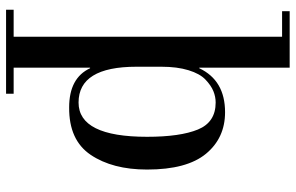

<svg xmlns="http://www.w3.org/2000/svg" viewBox="-191 -564 975 633"><g transform="rotate(90 296.5 -247.5)"><path d="M101 195V-690H17V-715H203V-417H205Q245 -502 350 -502Q435 -502 487 -439Q539 -376 539 -245Q539 -131 490.5 -59Q442 13 334 12Q237 12 205 -57H203V195H289V220H12V195ZM200 -292V-210Q200 -19 318 -19Q431 -19 431 -245Q431 -354 407 -412.5Q383 -471 318 -471Q299 -471 280.5 -463.5Q262 -456 242.5 -437.5Q223 -419 211.5 -381.5Q200 -344 200 -292Z"/></g></svg>

Font: Justus
Style: Roman
Weight: 500
Version: Version 001.001